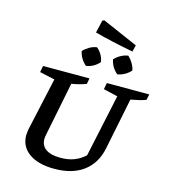

<svg xmlns="http://www.w3.org/2000/svg" viewBox="-125 -959 940 1067"><g transform="rotate(15 345.0 -425.5)"><path d="M286 9Q194 9 141 -28.5Q88 -66 88 -132Q88 -139 89.5 -149Q91 -159 92 -167L159 -471L72 -490L79 -527H346L340 -494Q305 -480 256 -472L194 -162Q192 -153 191.5 -147.5Q191 -142 191 -137Q191 -99 220 -79Q249 -59 303 -59Q348 -59 382 -72Q416 -85 444 -111L521 -471L439 -490L446 -527H690L683 -494Q665 -487 646 -482.5Q627 -478 596 -472L536 -176Q518 -87 454 -39Q390 9 286 9ZM538 -733Q475 -745 421 -757Q367 -769 315 -783L332 -856L343 -860L547 -771ZM309 -589Q274 -619 265 -663Q280 -679 300 -690.5Q320 -702 342 -705Q378 -674 384 -631Q370 -614 350 -603Q330 -592 309 -589ZM489 -589Q454 -618 445 -663Q459 -679 479.5 -690.5Q500 -702 522 -705Q538 -690 549.5 -670.5Q561 -651 565 -631Q550 -614 530 -603Q510 -592 489 -589Z"/></g></svg>

Font: Piazzolla SC Medium
Style: Italic
Weight: 500
Italic angle: -11.3°
Designer: Juan Pablo del Peral
Foundry: Huerta Tipografica
Version: Version 1.330